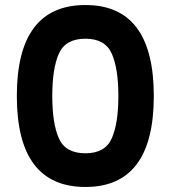

<svg xmlns="http://www.w3.org/2000/svg" viewBox="-20 -735 678 764"><path d="M320 9Q592 9 592 -353Q592 -715 320 -715Q47 -715 47 -353Q47 9 320 9ZM320 -125Q241 -125 214.5 -184Q188 -243 188 -353Q188 -463 214.5 -522Q241 -581 320 -581Q398 -581 424.5 -522Q451 -463 451 -353Q451 -243 424.5 -184Q398 -125 320 -125Z"/></svg>

Font: Ulagadi Sans SemiBold
Style: Regular
Weight: 600
Designer: Ninad Kale (Devanagari), Jonny Pinhorn (Latin)
Foundry: Indian Type Foundry
Version: Version 3.01;March 29, 2020;FontCreator 12.0.0.2522 64-bit; 